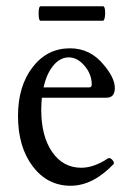

<svg xmlns="http://www.w3.org/2000/svg" viewBox="-20 -578 413 609"><path d="M108.9 -512.2Q102.5 -512.2 102.5 -535.2Q102.5 -558.1 108.9 -558.1H307.1Q311.5 -558.1 313 -546.6Q314.5 -535.2 312.5 -523.7Q310.5 -512.2 306.2 -512.2ZM204.1 11.2Q130.4 11.2 83.7 -50.5Q37.1 -112.3 37.1 -210Q37.1 -304.7 83.3 -364.7Q129.4 -424.8 202.1 -424.8Q267.1 -424.8 310.1 -371.1Q344.2 -330.6 344.2 -298.8Q344.2 -268.1 317.9 -268.1H112.8Q110.8 -243.7 110.8 -230Q110.8 -146 145.5 -95.9Q180.2 -45.9 237.8 -45.9Q277.3 -45.9 321.8 -75.2Q328.1 -79.6 336.2 -71Q344.2 -62.5 339.8 -57.1Q274.4 11.2 204.1 11.2ZM118.2 -300.8H263.2Q271 -300.8 271 -310.1Q271 -342.3 248.3 -369.1Q225.6 -396 198.2 -396Q170.9 -396 149.4 -370.4Q127.9 -344.7 118.2 -300.8Z"/></svg>

Font: Junicode SmCond
Style: Regular
Weight: 400
Width: 4
Designer: Peter S. Baker
Version: Version 2.206